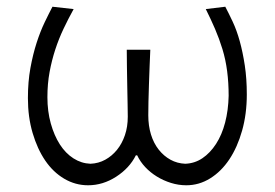

<svg xmlns="http://www.w3.org/2000/svg" viewBox="-20 -543 818 571"><path d="M63 -251Q63 -300 70.5 -341Q78 -382 89 -416Q100 -450 113 -477Q126 -504 136 -523L199 -516Q183 -487 169 -457.5Q155 -428 144.5 -396Q134 -364 127.5 -329Q121 -294 121 -254Q121 -212 131 -176Q141 -140 158 -113.5Q175 -87 198.5 -72Q222 -57 249 -56Q273 -57 293 -68Q313 -79 328 -97.5Q343 -116 351.5 -141Q360 -166 360 -196Q360 -208 359.5 -232Q359 -256 358.5 -285Q358 -314 357.5 -343.5Q357 -373 357 -395H427Q426 -375 425 -347.5Q424 -320 423 -292.5Q422 -265 421.5 -240.5Q421 -216 421 -200Q421 -169 429 -143Q437 -117 452 -98Q467 -79 487 -68Q507 -57 531 -56Q559 -57 582 -72.5Q605 -88 622.5 -115Q640 -142 649.5 -178.5Q659 -215 660 -258Q660 -297 655.5 -331.5Q651 -366 641.5 -397Q632 -428 619.5 -457Q607 -486 592 -516L650 -523Q660 -504 672 -478.5Q684 -453 693 -420.5Q702 -388 708 -348.5Q714 -309 714 -262Q714 -204 700 -154.5Q686 -105 662 -69Q638 -33 605 -12.5Q572 8 534 8Q511 8 488.5 1Q466 -6 446.5 -18Q427 -30 412 -46Q397 -62 388 -81H384Q365 -43 325.5 -17.5Q286 8 242 8Q204 8 171 -11.5Q138 -31 114.5 -65.5Q91 -100 77 -147.5Q63 -195 63 -251Z"/></svg>

Font: Rising Sun Light
Style: Regular
Weight: 300
Designer: Matt McInerney, Pablo Impallari, Rodrigo Fuenzalida (Raleway font), Stephen Hutchings (Greek), Cristiano Sobral (main ch
Foundry: The Rising Sun Project Authors
Version: Version 4.327; ttfautohint (v1.8.4.7-5d5b-dirty)